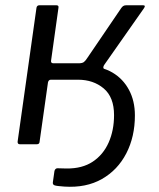

<svg xmlns="http://www.w3.org/2000/svg" viewBox="-20 -550 606 732"><path d="M55.9 0Q46.3 0 47.2 -10.4L119.1 -520.4Q120.8 -530 130.7 -530H194.8Q205.1 -530 202.8 -519.6L174.6 -318.2Q173.6 -308.7 183.7 -308.7H279.6Q293.7 -308.7 300 -313.6Q306.4 -318.5 314.4 -331.3L442.1 -519.1Q445.7 -524.4 450.1 -527.2Q454.6 -530 461.9 -530H525.1Q536.9 -530 528.6 -518.2L377.9 -303.4Q374 -298 373.9 -293.3Q373.8 -288.6 379.1 -285.7L276 -246.1H174Q165.2 -246.1 162.9 -235.7L130.9 -9.6Q130.6 0 120 0ZM225.8 161.4Q195.9 159.4 188.1 156.6Q180.3 153.7 181.5 145L187.6 102Q188.8 97.6 191.4 94.7Q194 91.7 199 91.5L233.7 92.4Q293.7 93 333.7 66.3Q373.8 39.6 394.3 -6.8Q414.8 -53.2 414.8 -111.1Q414.8 -179.8 375.2 -213Q335.7 -246.1 277.3 -246.1H238.5L242.4 -297.1H313.9Q368.4 -297.1 408.7 -273.4Q449.1 -249.6 471.7 -207.4Q494.3 -165.3 494.3 -109.9Q494.3 -28.8 461.5 34.8Q428.6 98.4 368.5 132.5Q308.5 166.7 225.8 161.4Z"/></svg>

Font: Libre Franklin Thin
Style: Italic
Weight: 100
Italic angle: -8°
Designer: Pablo Impallari, Rodrigo Fuenzalida, Nhung Nguyen
Foundry: Impallari Type
Version: Version 3.000